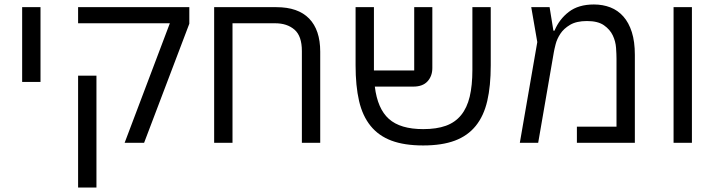

<svg xmlns="http://www.w3.org/2000/svg" viewBox="-20 -638 3201 858"><path d="M79 -606H161V-272H79Z M739 -534H329V-606H826V-532L624 0H537ZM329 -300H411V200H329Z M937 -606H1215Q1312 -606 1361.5 -555Q1411 -504 1411 -407V0H1329V-410Q1329 -477 1296 -505.5Q1263 -534 1210 -534H1019V0H937Z M1871 12Q1787 12 1729.5 -9.5Q1672 -31 1636 -75.5Q1600 -120 1584.5 -187Q1569 -254 1569 -346V-606H1651V-323H1831V-606H1912V-334Q1912 -298 1890.5 -274.5Q1869 -251 1827 -251H1655Q1667 -152 1718 -106.5Q1769 -61 1871 -61Q1931 -61 1972.5 -76Q2014 -91 2040.5 -123.5Q2067 -156 2079 -206Q2091 -256 2091 -326V-606H2173V-346Q2173 -254 2157.5 -187Q2142 -120 2106 -75.5Q2070 -31 2012.5 -9.5Q1955 12 1871 12Z M2381 -450 2354 -606H2436L2453 -501H2458Q2479 -552 2522 -585Q2565 -618 2634 -618Q2674 -618 2707.5 -605Q2741 -592 2765.5 -564.5Q2790 -537 2803.5 -494.5Q2817 -452 2817 -393V0H2558V-72H2735V-375Q2735 -395 2733 -424Q2731 -453 2718.5 -479.5Q2706 -506 2679 -525Q2652 -544 2603 -544Q2556 -544 2527.5 -527Q2499 -510 2484 -487Q2469 -464 2463 -440.5Q2457 -417 2455 -405L2385 0H2303Z M2990 -606H3072V0H2990Z"/></svg>

Font: IBM Plex Sans Hebrew
Style: Regular
Weight: 400
Designer: Mike Abbink, Paul van der Laan, Pieter van Rosmalen, Yanek Iontef
Foundry: Bold Monday
Version: Version 1.2